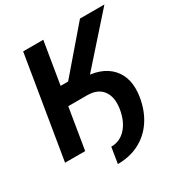

<svg xmlns="http://www.w3.org/2000/svg" viewBox="-204 -874 1123 1190"><g transform="rotate(-30 357.5 -279.0)"><path d="M243.7 -293.5 261.2 -399.4H360.4Q501.5 -399.9 570.1 -325.2Q638.7 -250.5 617.7 -119.6Q602.5 -29.3 558.6 35.9Q514.6 101.1 447 136Q379.4 170.9 293 170.9L311.5 57.1Q372.6 57.6 415.5 12Q458.5 -33.7 472.7 -112.8Q487.3 -196.8 452.6 -244.9Q418 -293 342.8 -293.5ZM13.7 0 133.8 -727.5H277.8L228 -426.3H281.7L540.5 -727.5H715.3L329.6 -293.5H206.1L157.7 0Z"/></g></svg>

Font: Inter 28pt
Style: Bold Italic
Weight: 700
Italic angle: -9.3988°
Designer: Rasmus Andersson
Foundry: rsms
Version: Version 4.001;git-66647c0bb